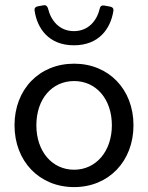

<svg xmlns="http://www.w3.org/2000/svg" viewBox="-20 -724 582 755"><path d="M116.2 -681.6C126 -613.3 170.9 -545.9 270.5 -545.9C370.1 -545.9 415 -612.3 425.8 -680.7C427.7 -691.4 421.9 -696.3 412.1 -698.2L390.6 -702.1C380.9 -704.1 374 -700.2 372.1 -689.5C361.3 -644.5 329.1 -601.6 270.5 -601.6C212.9 -601.6 179.7 -644.5 168.9 -690.4C166 -700.2 160.2 -705.1 150.4 -703.1L128.9 -699.2C119.1 -697.3 114.3 -691.4 116.2 -681.6ZM271.5 11.7C407.2 11.7 504.9 -89.8 504.9 -231.4C504.9 -373 407.2 -473.6 271.5 -473.6C134.8 -473.6 37.1 -373 37.1 -231.4C37.1 -89.8 134.8 11.7 271.5 11.7ZM271.5 -56.6C184.6 -56.6 123 -128.9 123 -231.4C123 -335 184.6 -405.3 271.5 -405.3C357.4 -405.3 419.9 -335 419.9 -231.4C419.9 -128.9 357.4 -56.6 271.5 -56.6Z"/></svg>

Font: Ed Sans Neue
Style: Regular
Weight: 400
Designer: Stephen Hutchings
Version: Version 1.004;PS 001.004;hotconv 1.0.88;makeotf.lib2.5.64775